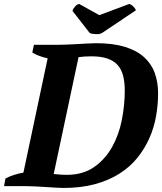

<svg xmlns="http://www.w3.org/2000/svg" viewBox="-44 -922 803 951"><path d="M-24 0 -17 -38Q2 -48 25 -55.5Q48 -63 72 -67L192 -633Q169 -638 149.5 -645.5Q130 -653 116 -662L124 -700H240Q257 -700 282.5 -701Q308 -702 335.5 -703.5Q363 -705 388.5 -706.5Q414 -708 432 -708Q516 -708 574.5 -690Q633 -672 669.5 -639Q706 -606 722.5 -560.5Q739 -515 739 -460Q739 -403 729 -346.5Q719 -290 696 -238Q673 -186 637 -141Q601 -96 548.5 -62.5Q496 -29 427 -10Q358 9 269 9Q256 9 233.5 7.5Q211 6 185 4.5Q159 3 133.5 1.5Q108 0 89 0ZM409 -643Q391 -643 375 -642Q359 -641 345 -639L222 -60Q237 -58 256 -57Q275 -56 286 -56Q367 -56 422 -94.5Q477 -133 511 -193.5Q545 -254 559.5 -328Q574 -402 574 -473Q574 -514 566 -546Q558 -578 539 -599.5Q520 -621 488 -632Q456 -643 409 -643ZM595 -902Q603 -902 614.5 -891.5Q626 -881 629 -871L462 -759Q457 -756 448.5 -754Q440 -752 430 -753Q422 -753 413.5 -754.5Q405 -756 400 -759L315 -868Q318 -879 328.5 -890.5Q339 -902 349 -902L448 -847Z"/></svg>

Font: PT Serif
Style: Bold Italic
Weight: 700
Italic angle: -12°
Designer: A.Korolkova, O.Umpeleva, V.Yefimov
Foundry: ParaType Ltd
Version: Version 1.000W OFL